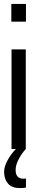

<svg xmlns="http://www.w3.org/2000/svg" viewBox="-20 -763 192 983"><path d="M38 -743H113V-652H38ZM100 152Q107 152 113 151V197Q102 200 82 200Q41 200 21 177Q1 154 1 117Q1 91 18 59Q35 27 61 0H39V-510H112V0Q93 20 76.5 50.5Q60 81 60 107Q60 152 100 152Z"/></svg>

Font: Saira Ultra Condensed Medium
Style: Regular
Weight: 500
Width: 1
Designer: Hector Gatti with collaboration of the Omnibus-Type team
Foundry: Omnibus-Type
Version: Version 1.001; ttfautohint (v1.8)